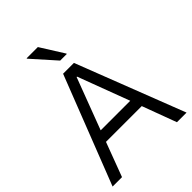

<svg xmlns="http://www.w3.org/2000/svg" viewBox="-252 -1010 1129 1129"><g transform="rotate(-45 312.5 -445.5)"><path d="M5 0 268.3 -675H358.3L620 0H540L460.8 -213.3H163.3L83.3 0ZM189.2 -283.3H435L314.2 -605H310.8ZM310.8 -741.7 180.8 -887.5V-890.8H274.2L365.8 -745V-741.7Z"/></g></svg>

Font: Funnel Sans Light Light
Style: Regular
Weight: 300
Version: Version 1.000